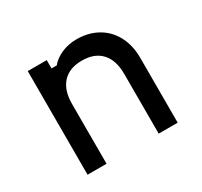

<svg xmlns="http://www.w3.org/2000/svg" viewBox="-131 -790 1012 963"><g transform="rotate(-30 375.0 -308.0)"><path d="M120 -600H230V-552H260Q285 -582 325 -599Q365 -616 411 -616Q480 -616 532.5 -586Q585 -556 613.5 -501.5Q642 -447 642 -376V0H532V-346Q532 -425 493 -467.5Q454 -510 381 -510Q308 -510 269 -467.5Q230 -425 230 -346V0H120Z"/></g></svg>

Font: Martian Mono sWd Rg
Style: Regular
Weight: 400
Width: 6
Monospace: yes
Designer: Roman Shamin
Foundry: Evil Martians
Version: Version 1.000